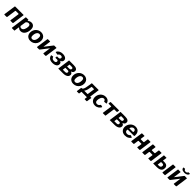

<svg xmlns="http://www.w3.org/2000/svg" viewBox="1077 -4078 7580 7580"><g transform="rotate(45 4867.0 -288.0)"><path d="M48 0Q35 0 31 -5Q27 -10 28 -21L98 -511Q100 -530 116 -530H575Q591 -530 588 -513L520 -24Q518 -11 511 -5.5Q504 0 490 0H384Q372 0 368 -5Q364 -10 365 -21L419 -398Q420 -409 417 -416Q414 -423 404 -423H264Q253 -423 245.5 -419.5Q238 -416 236 -405L183 -24Q180 0 153 0Z M625 165Q618 165 616 158Q614 151 616 142L707 -513Q709 -524 712.5 -527Q716 -530 729 -530H839Q850 -530 855.5 -527Q861 -524 859 -513L855 -483Q854 -477 859.5 -478Q865 -479 872 -485Q891 -498 911.5 -511Q932 -524 958.5 -532Q985 -540 1020 -540Q1097 -540 1147 -488Q1197 -436 1197 -330Q1197 -273 1183 -213.5Q1169 -154 1139.5 -103Q1110 -52 1062 -21Q1014 10 946 10Q905 10 872 -5.5Q839 -21 816 -48Q806 -59 800.5 -51.5Q795 -44 793 -31L768 152Q767 161 764.5 163Q762 165 754 165H625ZM891 -87Q934 -87 963 -112.5Q992 -138 1009.5 -177.5Q1027 -217 1035.5 -260Q1044 -303 1044 -339Q1044 -378 1032.5 -400.5Q1021 -423 1001.5 -433Q982 -443 956 -443Q927 -443 901 -430Q875 -417 858.5 -398Q842 -379 840 -359L806 -134Q823 -111 843 -99Q863 -87 891 -87Z M1492 10Q1419 10 1365.5 -19.5Q1312 -49 1283 -101.5Q1254 -154 1254 -223Q1254 -293 1278.5 -351.5Q1303 -410 1345 -452Q1387 -494 1442.5 -517Q1498 -540 1559 -540Q1632 -540 1685.5 -509.5Q1739 -479 1767.5 -425.5Q1796 -372 1796 -302Q1796 -213 1756 -142Q1716 -71 1647 -30.5Q1578 10 1492 10ZM1496 -92Q1537 -92 1570.5 -119.5Q1604 -147 1624 -200.5Q1644 -254 1644 -332Q1644 -386 1622 -413.5Q1600 -441 1557 -441Q1516 -441 1482 -413Q1448 -385 1428 -331Q1408 -277 1408 -199Q1408 -146 1430 -119Q1452 -92 1496 -92Z M2069 -513 2001 -24Q1998 0 1971 0H1873Q1860 0 1856 -5Q1852 -10 1853 -21L1923 -511Q1925 -530 1941 -530H2056Q2072 -530 2069 -513ZM2423 -513 2355 -24Q2353 -11 2346 -5.5Q2339 0 2325 0H2227Q2214 0 2210 -5Q2206 -10 2207 -21L2276 -511Q2279 -530 2295 -530H2410Q2426 -530 2423 -513ZM2281 -523 2354 -469 1994 -6 1920 -61Z M2726 8Q2663 8 2611.5 -8.5Q2560 -25 2525.5 -62.5Q2491 -100 2478 -162Q2473 -178 2491 -180L2566 -192Q2577 -193 2580 -180Q2596 -133 2627.5 -111.5Q2659 -90 2719 -90Q2770 -90 2794.5 -110.5Q2819 -131 2819 -166Q2819 -191 2803.5 -206.5Q2788 -222 2755 -222H2688Q2677 -223 2670 -221Q2663 -219 2662 -222L2669 -281Q2671 -292 2670 -299Q2669 -306 2672 -306H2759Q2783 -306 2800.5 -315Q2818 -324 2827.5 -340Q2837 -356 2837 -379Q2837 -407 2817.5 -424Q2798 -441 2759 -441Q2723 -441 2694.5 -426.5Q2666 -412 2646 -377Q2642 -362 2632 -366L2524 -385Q2514 -387 2514 -394.5Q2514 -402 2518 -410Q2547 -470 2610.5 -505.5Q2674 -541 2767 -541Q2822 -541 2871.5 -526Q2921 -511 2952 -478.5Q2983 -446 2984 -397Q2985 -354 2963 -323Q2941 -292 2900 -278Q2892 -276 2890.5 -271.5Q2889 -267 2897 -263Q2930 -248 2947.5 -221Q2965 -194 2965 -157Q2966 -106 2936.5 -69Q2907 -32 2852.5 -12Q2798 8 2726 8Z M3048 0 3119 -505Q3120 -516 3119.5 -523Q3119 -530 3122 -530H3384Q3486 -530 3537.5 -497Q3589 -464 3589 -405Q3589 -355 3564.5 -323.5Q3540 -292 3493 -278Q3489 -277 3488.5 -273.5Q3488 -270 3491 -268Q3532 -255 3551.5 -228.5Q3571 -202 3571 -166Q3571 -109 3537 -72.5Q3503 -36 3447 -18Q3391 0 3325 0H3073Q3062 -1 3055.5 1Q3049 3 3048 0ZM3327 -96Q3372 -96 3396.5 -112Q3421 -128 3421 -169Q3421 -197 3402.5 -209.5Q3384 -222 3344 -221H3248Q3237 -222 3230.5 -220Q3224 -218 3223 -221L3209 -121Q3207 -110 3208 -103Q3209 -96 3206 -96ZM3350 -305Q3393 -306 3416 -322.5Q3439 -339 3439 -379Q3439 -405 3421 -416.5Q3403 -428 3365 -428H3277Q3266 -429 3259.5 -427Q3253 -425 3252 -428L3238 -329Q3237 -319 3237.5 -312Q3238 -305 3235 -305Z M3892 10Q3819 10 3765.5 -19.5Q3712 -49 3683 -101.5Q3654 -154 3654 -223Q3654 -293 3678.5 -351.5Q3703 -410 3745 -452Q3787 -494 3842.5 -517Q3898 -540 3959 -540Q4032 -540 4085.5 -509.5Q4139 -479 4167.5 -425.5Q4196 -372 4196 -302Q4196 -213 4156 -142Q4116 -71 4047 -30.5Q3978 10 3892 10ZM3896 -92Q3937 -92 3970.5 -119.5Q4004 -147 4024 -200.5Q4044 -254 4044 -332Q4044 -386 4022 -413.5Q4000 -441 3957 -441Q3916 -441 3882 -413Q3848 -385 3828 -331Q3808 -277 3808 -199Q3808 -146 3830 -119Q3852 -92 3896 -92Z M4214 119Q4203 119 4200 114.5Q4197 110 4198 102L4225 -91Q4227 -107 4241 -107H4572Q4582 -107 4583 -117L4625 -414Q4627 -424 4616 -424H4500Q4489 -424 4487 -414L4390 -514Q4393 -530 4406 -530H4762Q4774 -530 4777 -526Q4780 -522 4778 -513L4723 -122Q4722 -107 4735 -107H4779Q4793 -107 4791 -91L4763 102Q4762 110 4757.5 114.5Q4753 119 4742 119H4653Q4630 119 4634 99L4646 10Q4647 0 4635 0H4354Q4343 0 4341 10L4329 99Q4326 119 4303 119ZM4246 -48 4251 -107Q4284 -107 4307 -142.5Q4330 -178 4346 -244Q4362 -310 4374 -401L4390 -514H4501L4485 -398Q4474 -317 4456 -250Q4438 -183 4409.5 -135Q4381 -87 4340.5 -63.5Q4300 -40 4246 -48Z M5165 -540Q5231 -540 5274.5 -516Q5318 -492 5342.5 -455.5Q5367 -419 5373 -380Q5373 -372 5370.5 -369Q5368 -366 5358 -365L5257 -356Q5251 -355 5248 -361Q5245 -367 5243 -377Q5235 -394 5227 -408Q5219 -422 5205.5 -430.5Q5192 -439 5168 -439Q5128 -439 5099 -416.5Q5070 -394 5052 -358Q5034 -322 5025.5 -281.5Q5017 -241 5017 -206Q5017 -146 5042.5 -117.5Q5068 -89 5114 -89Q5161 -89 5190.5 -110.5Q5220 -132 5249 -176Q5253 -181 5265 -178L5336 -161Q5343 -160 5345.5 -153Q5348 -146 5344 -134Q5333 -114 5313 -89Q5293 -64 5262.5 -41.5Q5232 -19 5191.5 -4.5Q5151 10 5100 10Q5029 10 4975.5 -19.5Q4922 -49 4892.5 -101.5Q4863 -154 4863 -224Q4863 -286 4884.5 -343Q4906 -400 4945.5 -444.5Q4985 -489 5041 -514.5Q5097 -540 5165 -540Z M5884 -424H5752Q5741 -424 5739 -412L5683 -15Q5682 0 5664 0H5543Q5527 0 5530 -17L5585 -409Q5586 -416 5583.5 -420Q5581 -424 5574 -424H5442Q5423 -424 5425 -441L5436 -515Q5438 -530 5455 -530L5901 -531Q5918 -531 5917 -515L5906 -441Q5904 -424 5884 -424Z M5922 0 5993 -505Q5994 -516 5993.5 -523Q5993 -530 5996 -530H6258Q6360 -530 6411.5 -497Q6463 -464 6463 -405Q6463 -355 6438.5 -323.5Q6414 -292 6367 -278Q6363 -277 6362.5 -273.5Q6362 -270 6365 -268Q6406 -255 6425.5 -228.5Q6445 -202 6445 -166Q6445 -109 6411 -72.5Q6377 -36 6321 -18Q6265 0 6199 0H5947Q5936 -1 5929.5 1Q5923 3 5922 0ZM6201 -96Q6246 -96 6270.5 -112Q6295 -128 6295 -169Q6295 -197 6276.5 -209.5Q6258 -222 6218 -221H6122Q6111 -222 6104.5 -220Q6098 -218 6097 -221L6083 -121Q6081 -110 6082 -103Q6083 -96 6080 -96ZM6224 -305Q6267 -306 6290 -322.5Q6313 -339 6313 -379Q6313 -405 6295 -416.5Q6277 -428 6239 -428H6151Q6140 -429 6133.5 -427Q6127 -425 6126 -428L6112 -329Q6111 -319 6111.5 -312Q6112 -305 6109 -305Z M6769 10Q6697 10 6643 -19.5Q6589 -49 6558.5 -101Q6528 -153 6528 -222Q6528 -284 6550.5 -340.5Q6573 -397 6613.5 -442.5Q6654 -488 6709.5 -514Q6765 -540 6832 -540Q6901 -540 6952.5 -512.5Q7004 -485 7032.5 -433Q7061 -381 7061 -307Q7061 -294 7060 -280Q7059 -266 7057 -251Q7056 -243 7051 -239.5Q7046 -236 7034 -236H6697Q6687 -236 6684 -223Q6681 -210 6681 -193Q6681 -145 6712 -120Q6743 -95 6791 -95Q6829 -95 6862 -110.5Q6895 -126 6927 -161Q6932 -166 6937.5 -165.5Q6943 -165 6950 -162L7016 -131Q7036 -122 7023 -105Q6983 -61 6944.5 -35.5Q6906 -10 6863.5 0Q6821 10 6769 10ZM6896 -316Q6906 -316 6913 -324.5Q6920 -333 6920 -355Q6920 -391 6898.5 -418.5Q6877 -446 6833 -446Q6800 -446 6771 -429Q6742 -412 6723 -382.5Q6704 -353 6700 -316Z M7134 0Q7121 0 7117 -5Q7113 -10 7114 -21L7184 -511Q7186 -530 7202 -530H7325Q7340 -530 7338 -513L7315 -354Q7314 -343 7317 -336Q7320 -329 7330 -329H7470Q7481 -329 7488.5 -333Q7496 -337 7497 -348L7520 -511Q7523 -530 7539 -530H7661Q7677 -530 7674 -513L7606 -24Q7604 -11 7597 -5.5Q7590 0 7576 0H7470Q7458 0 7454 -5Q7450 -10 7451 -21L7477 -198Q7478 -209 7475 -216Q7472 -223 7462 -223H7322Q7312 -223 7304 -219Q7296 -215 7294 -204L7269 -24Q7267 -11 7260 -5.5Q7253 0 7239 0Z M7751 0Q7738 0 7734 -5Q7730 -10 7731 -21L7801 -511Q7803 -530 7819 -530H7942Q7957 -530 7955 -513L7932 -354Q7931 -343 7934 -336Q7937 -329 7947 -329H8087Q8098 -329 8105.5 -333Q8113 -337 8114 -348L8137 -511Q8140 -530 8156 -530H8278Q8294 -530 8291 -513L8223 -24Q8221 -11 8214 -5.5Q8207 0 8193 0H8087Q8075 0 8071 -5Q8067 -10 8068 -21L8094 -198Q8095 -209 8092 -216Q8089 -223 8079 -223H7939Q7929 -223 7921 -219Q7913 -215 7911 -204L7886 -24Q7884 -11 7877 -5.5Q7870 0 7856 0Z M8346 0 8417 -505Q8418 -516 8417.5 -523Q8417 -530 8420 -530H8539Q8550 -529 8556.5 -531Q8563 -533 8564 -530L8542 -378Q8541 -368 8541.5 -360.5Q8542 -353 8539 -353H8619Q8720 -353 8763 -310Q8806 -267 8806 -197Q8806 -126 8775 -82.5Q8744 -39 8686.5 -19.5Q8629 0 8548 0H8371Q8360 -1 8353.5 1Q8347 3 8346 0ZM8504 -96H8571Q8623 -96 8649.5 -122Q8676 -148 8676 -193Q8676 -230 8654.5 -246Q8633 -262 8591 -262H8551Q8541 -262 8534 -260Q8527 -258 8526 -262L8507 -121Q8505 -110 8506 -103Q8507 -96 8504 -96ZM9078 -508 9009 -20Q9007 -6 9002 -3Q8997 0 8983 0H8877Q8865 0 8860 -7Q8855 -14 8856 -25L8925 -515Q8927 -525 8929.5 -527.5Q8932 -530 8940 -530H9062Q9069 -530 9074 -523Q9079 -516 9078 -508Z M9351 -513 9283 -24Q9280 0 9253 0H9155Q9142 0 9138 -5Q9134 -10 9135 -21L9205 -511Q9207 -530 9223 -530H9338Q9354 -530 9351 -513ZM9705 -513 9637 -24Q9635 -11 9628 -5.5Q9621 0 9607 0H9509Q9496 0 9492 -5Q9488 -10 9489 -21L9558 -511Q9561 -530 9577 -530H9692Q9708 -530 9705 -513ZM9563 -523 9636 -469 9276 -6 9202 -61ZM9472 -609Q9427 -610 9389.5 -621.5Q9352 -633 9329 -656.5Q9306 -680 9304 -716Q9303 -727 9307.5 -734Q9312 -741 9323 -741H9373Q9385 -742 9390.5 -738Q9396 -734 9398 -724Q9404 -699 9425 -687Q9446 -675 9481 -675Q9512 -675 9533.5 -685.5Q9555 -696 9565 -720Q9569 -731 9576 -736Q9583 -741 9596 -741H9641Q9653 -741 9659 -737.5Q9665 -734 9663 -723Q9656 -687 9628.5 -661Q9601 -635 9560.5 -622Q9520 -609 9472 -609Z"/></g></svg>

Font: Libre Franklin
Style: Bold Italic
Weight: 700
Italic angle: -8°
Designer: Pablo Impallari, Rodrigo Fuenzalida, Nhung Nguyen
Foundry: Impallari Type
Version: Version 3.000